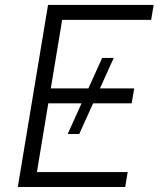

<svg xmlns="http://www.w3.org/2000/svg" viewBox="-20 -747 634 767"><path d="M434.3 -515.6 379.3 -393.8H516L506 -334.2H351.9L296.5 -211.6H250.4L305.8 -334.2H172.9L127.5 -59.7H490.1L480.1 0H51.1L171.9 -727.3H593.8L583.8 -667.6H228.3L182.9 -393.8H333.1L388.1 -515.6Z"/></svg>

Font: Karasuma Gothic
Style: Light Italic
Weight: 300
Italic angle: 9.39998°
Designer: Rasmus Andersson / Ryoko Nishizuka
Foundry: rsms
Version: Version 1.00